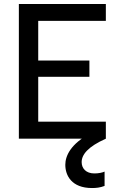

<svg xmlns="http://www.w3.org/2000/svg" viewBox="-20 -700 623 969"><path d="M507.8 166C495.6 171.4 478 175.3 456.1 175.3C414.6 175.3 392.1 150.4 392.1 118.2C392.1 80.6 423.3 40.5 514.2 0L494.6 -16.6L437.5 -27.3C336.4 25.9 309.6 86.9 309.6 131.8C309.6 185.5 341.3 249 444.3 249C465.3 249 484.9 247.1 507.8 238.3ZM514.2 -679.7H75.2V0H514.2V-85.9H172.9V-312.5H431.2V-394.5H172.9V-594.7H514.2Z"/></svg>

Font: Inder
Style: Regular
Weight: 400
Designer: Irina Smirnova
Foundry: Irina Smirnova
Version: Version 1.001